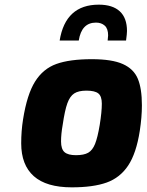

<svg xmlns="http://www.w3.org/2000/svg" viewBox="-20 -798 629 824"><path d="M71 -183Q71 -236 79 -286Q96 -393 130.5 -448Q165 -503 222 -523.5Q279 -544 374 -544Q461 -544 507.5 -523Q554 -502 571.5 -460Q589 -418 589 -346Q589 -296 580 -237Q565 -140 530 -87.5Q495 -35 437.5 -14.5Q380 6 288 6Q179 6 125 -42Q71 -90 71 -183ZM408 -262Q417 -318 417 -353Q417 -385 402 -397Q387 -409 351 -409Q317 -409 298.5 -397Q280 -385 269 -354.5Q258 -324 249 -262Q242 -223 242 -191Q242 -158 257 -145Q272 -132 306 -132Q340 -132 358.5 -142.5Q377 -153 388 -180.5Q399 -208 408 -262ZM404 -778Q463 -778 494 -749.5Q525 -721 525 -665Q525 -654 521 -624H442Q444 -640 444 -646Q444 -675 429.5 -688Q415 -701 392 -701Q330 -701 318 -624H236Q261 -778 404 -778Z"/></svg>

Font: Exo ExtraBold
Style: Italic
Weight: 800
Italic angle: -9°
Designer: Natanael Gama
Foundry: Natanael Gama
Version: Version 1.500; ttfautohint (v1.6)